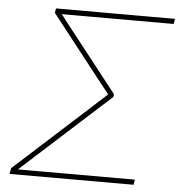

<svg xmlns="http://www.w3.org/2000/svg" viewBox="-52 -778 775 827"><g transform="rotate(5 335.5 -364.0)"><path d="M19.5 0 24.4 -25.4 339.8 -311.5Q350.1 -320.8 360.1 -330.1Q370.1 -339.4 380.1 -348.4Q390.1 -357.4 400.4 -366.7Q410.6 -376 420.9 -385.3L418.5 -370.6Q409.2 -382.8 399.7 -395Q390.1 -407.2 380.6 -419.2Q371.1 -431.2 361.3 -443.4L153.8 -708L156.7 -727.5H671.4L667.5 -705.1H248Q229.5 -705.1 210.7 -705.1Q191.9 -705.1 173.3 -705.1L178.2 -712.4Q185.1 -704.1 191.4 -695.6Q197.8 -687 204.3 -678.7Q210.9 -670.4 217.3 -662.1L438 -380.9L436 -369.1L121.6 -84Q109.4 -72.8 96.7 -61.3Q84 -49.8 71.3 -38.3Q58.6 -26.9 45.9 -15.1L43.9 -22.5Q66.9 -22.5 89.8 -22.5Q112.8 -22.5 135.3 -22.5H559.6L555.7 0Z"/></g></svg>

Font: Inter 18pt Thin
Style: Italic
Weight: 250
Italic angle: -9.3988°
Version: Version 4.001;git-66647c0bb